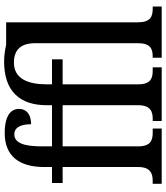

<svg xmlns="http://www.w3.org/2000/svg" viewBox="44 -854 810 938"><g transform="rotate(-90 449.0 -385.0)"><path d="M20 0H290V-44H269C234 -44 203 -53 203 -115V-484H404V-115C404 -53 371 -44 338 -44H327V0H589V-44H572C537 -44 506 -53 506 -115V-484H628V-536H506V-562C506 -649 531 -722 612 -722C678 -722 707 -685 707 -617V-117C707 -55 680 -44 641 -44H636V0H886V-44H875C837 -44 809 -55 809 -117V-760H699C681 -764 649 -770 618 -770C470 -770 404 -691 404 -562V-536H203V-586C203 -672 219 -720 262 -720C301 -720 311 -678 311 -638C361 -638 386 -662 386 -697C386 -735 356 -767 268 -767C158 -767 102 -699 102 -574V-536H24V-484H102V-114C102 -53 67 -44 35 -44H20Z"/></g></svg>

Font: Noto Serif Condensed Medium
Style: Regular
Weight: 500
Width: 3
Designer: Monotype Design Team
Foundry: Monotype Imaging Inc.
Version: Version 2.015